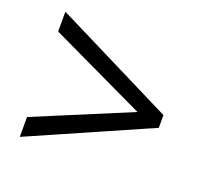

<svg xmlns="http://www.w3.org/2000/svg" viewBox="-93 -717 757 709"><g transform="rotate(20 286.0 -362.0)"><path d="M50 -194 427 -351 50 -530V-608L521 -373V-323L50 -116Z"/></g></svg>

Font: Noto Sans Ogham
Style: Regular
Weight: 400
Designer: Monotype Design Team
Foundry: Monotype Imaging Inc.
Version: Version 2.001; ttfautohint (v1.8.4.7-5d5b)